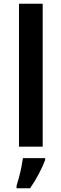

<svg xmlns="http://www.w3.org/2000/svg" viewBox="-20 -873 327 1021"><path d="M207 -93H81V-853H207ZM220 -22Q209 8 187.5 49.5Q166 91 140 128H68V115Q74 97 81 70.5Q88 44 93.5 16.5Q99 -11 102 -32H220Z"/></svg>

Font: Noto Sans Telugu UI SemiBold
Style: Regular
Weight: 600
Designer: Jelle Bosma - Monotype Design Team
Foundry: Monotype Imaging Inc.
Version: Version 2.005; ttfautohint (v1.8.4.7-5d5b)